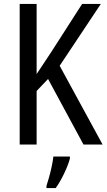

<svg xmlns="http://www.w3.org/2000/svg" viewBox="-20 -734 541 975"><path d="M501 0H404L224 -333L166 -272V0H80V-714H166V-358Q179 -378 198 -406Q217 -434 241 -471L397 -714H492L283 -400ZM335 71Q326 105 305.5 147.5Q285 190 263 221H216V210Q222 192 229.5 165Q237 138 243 109.5Q249 81 251 61H335Z"/></svg>

Font: Noto Sans Myanmar Condensed
Style: Regular
Weight: 400
Width: 3
Designer: Monotype Design Team
Foundry: Monotype Imaging Inc.
Version: Version 2.107; ttfautohint (v1.8.4.7-5d5b)